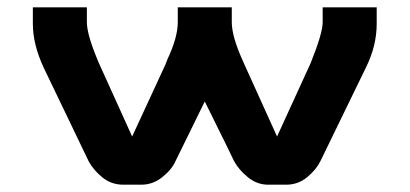

<svg xmlns="http://www.w3.org/2000/svg" viewBox="-20 -505 1122 526"><path d="M223 -63 100 -319Q70 -383 70 -440V-485H218V-444Q218 -409 251 -332L342 -131L435 -332L434 -330Q434 -332 436 -335.5Q438 -339 438 -341Q467 -402 467 -444V-485H615V-444Q615 -406 644 -341L649 -330L648 -332L739 -131L831 -332Q864 -414 864 -444V-485H1012V-440Q1012 -379 982 -319L858 -64Q847 -41 822 -20Q797 1 764 1H715Q684 1 659 -19.5Q634 -40 621 -64Q605 -98 578.5 -151Q552 -204 541 -227L461 -64Q451 -41 425 -20Q399 1 367 1H318Q285 1 260.5 -19Q236 -39 223 -63Z"/></svg>

Font: Aneo
Style: Bold
Weight: 700
Designer: Anastasios Pappas
Foundry: Anastasios Pappas
Version: Version 1.000